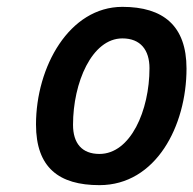

<svg xmlns="http://www.w3.org/2000/svg" viewBox="-20 -530 564 560"><path d="M270 -81C219 -81 193 -112 193 -166C193 -289 248 -418 337 -418C390 -418 416 -384 416 -331C416 -208 361 -81 270 -81ZM337 -510C182 -510 85 -335 85 -167C85 -41 152 10 270 10C435 10 524 -163 524 -330C524 -455 456 -510 337 -510Z"/></svg>

Font: RazerF5 SemiBold
Style: Italic
Weight: 600
Foundry: Razer Inc.
Version: Version 2